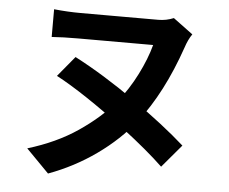

<svg xmlns="http://www.w3.org/2000/svg" viewBox="-55 -802 1110 932"><g transform="rotate(5 500.0 -335.5)"><path d="M819 -600Q741 -374 625 -225Q549 -130 443 -54.5Q337 21 212 67L101 -46Q240 -88 342.5 -157.5Q445 -227 516 -309Q570 -376 609 -453.5Q648 -531 666 -599H628H569H498H425H356H301Q226 -599 172 -595V-730Q240 -723 301 -723H358H430H508H582H643H680Q719 -723 755 -738L851 -667Q832 -640 819 -600ZM850 -125 756 -14Q681 -86 557 -181Q345 -340 214 -409L296 -508Q438 -434 593 -325Q748 -216 850 -125Z"/></g></svg>

Font: Merged Yaku Han JP
Style: Bold
Weight: 700
Designer: Ryoko NISHIZUKA 西塚涼子 (kana, bopomofo & ideographs); Paul D. Hunt (Latin, Greek & Cyrillic); Sandoll Communications 산돌커뮤니
Foundry: Adobe
Version: Version 2.004